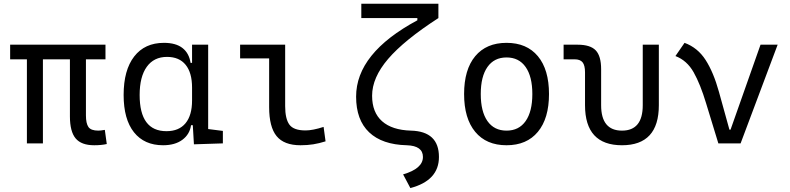

<svg xmlns="http://www.w3.org/2000/svg" viewBox="-20 -752 4142 1007"><path d="M474.1 9.8Q406.7 9.8 376.7 -26.1Q346.7 -62 346.7 -141.6V-440.9H205.1V0H121.1V-440.9H33.2V-517.6H533.2V-440.9H430.7V-146.5Q430.7 -105 443.8 -85.9Q457 -66.9 495.6 -66.9Q502 -66.9 510 -67.9Q518.1 -68.8 529.8 -70.8L540 3.4Q511.7 9.8 474.1 9.8Z M835.4 9.8Q736.8 9.8 682.6 -58.3Q628.4 -126.5 628.4 -253.9Q628.4 -384.3 683.8 -455.8Q739.3 -527.3 839.8 -527.3Q902.3 -527.3 937 -500.2Q971.7 -473.1 979.5 -422.4H987.3V-517.6H1071.8V-75.2L1148.9 -65.4V0L997.1 4.9L991.2 -95.2H981.9Q975.1 -47.4 936.5 -18.8Q897.9 9.8 835.4 9.8ZM987.3 -225.1V-292.5Q987.3 -370.6 953.6 -412.1Q919.9 -453.6 856 -453.6Q787.1 -453.6 749.8 -401.6Q712.4 -349.6 712.4 -253.9Q712.4 -64 853 -64Q918.5 -64 952.9 -105.5Q987.3 -147 987.3 -225.1Z M1556.2 9.8Q1469.7 9.8 1430.7 -38.1Q1391.6 -85.9 1391.6 -190.4V-445.8H1239.3V-517.6H1475.6V-195.3Q1475.6 -128.9 1497.8 -98.4Q1520 -67.9 1582.5 -67.9Q1620.1 -67.9 1677.2 -86.4L1687.5 -10.7Q1653.8 0 1622.8 4.9Q1591.8 9.8 1556.2 9.8Z M2132.3 234.4 2094.2 162.6Q2198.2 132.3 2198.2 71.3Q2198.2 12.7 2113.8 9.8Q1984.4 6.8 1916 -58.1Q1847.7 -123 1847.7 -245.1Q1847.7 -473.1 2168.9 -645.5V-657.2H1875V-732.4H2279.3V-657.2Q2099.6 -541 2015.6 -442.9Q1931.6 -344.7 1931.6 -250Q1931.6 -162.6 1983.9 -116.2Q2036.1 -69.8 2135.3 -66.9Q2282.2 -63 2282.2 71.3Q2282.2 194.8 2132.3 234.4Z M2636.7 9.8Q2530.8 9.8 2472.4 -60.5Q2414.1 -130.9 2414.1 -258.8Q2414.1 -387.2 2472.4 -457.3Q2530.8 -527.3 2636.7 -527.3Q2742.7 -527.3 2801 -457.3Q2859.4 -387.2 2859.4 -258.8Q2859.4 -130.9 2801 -60.5Q2742.7 9.8 2636.7 9.8ZM2636.7 -66.9Q2701.7 -66.9 2736.8 -116.9Q2772 -167 2772 -258.8Q2772 -350.6 2736.8 -400.6Q2701.7 -450.7 2636.7 -450.7Q2571.8 -450.7 2536.6 -400.6Q2501.5 -350.6 2501.5 -258.8Q2501.5 -167 2536.6 -116.9Q2571.8 -66.9 2636.7 -66.9Z M3242.2 9.8Q3048.3 9.8 3048.3 -200.2V-372.6Q3048.3 -409.2 3035.6 -425Q3022.9 -440.9 2993.7 -440.9H2936V-517.6H3009.3Q3076.2 -517.6 3104.5 -487.8Q3132.8 -458 3132.8 -389.2V-200.2Q3132.8 -66.9 3242.2 -66.9Q3351.1 -66.9 3351.1 -200.2V-517.6H3435.5V-200.2Q3435.5 9.8 3242.2 9.8Z M3747.6 0 3683.1 -210.9Q3653.3 -310.1 3618.2 -372.6Q3583 -435.1 3522.5 -458L3570.3 -527.3Q3639.2 -502 3680.7 -437.5Q3722.2 -373 3750.5 -271L3805.7 -71.8H3811.5L3968.8 -517.6H4058.6L3864.3 0Z"/></svg>

Font: Cascadia Mono SemiLight
Style: Regular
Weight: 350
Monospace: yes
Designer: Aaron Bell
Foundry: Saja Typeworks
Version: Version 2404.023; ttfautohint (v1.8.4)